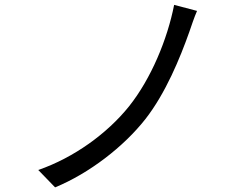

<svg xmlns="http://www.w3.org/2000/svg" viewBox="-20 -765 1040 801"><path d="M802 -719.5 706.5 -744.7C678.3 -601.3 610.6 -437.1 518.1 -321.1C427.3 -208.2 289.2 -107.7 139.6 -55.8L209.9 16.7C353.2 -42.4 496.3 -153.4 586.6 -268.2C671.1 -376.2 731.2 -523.1 769.7 -631.7C778.4 -656.7 790.1 -692.5 802 -719.5Z"/></svg>

Font: Source Han Sans JP VF
Style: Regular
Weight: 250
Designer: Ryoko NISHIZUKA 西塚涼子 (kana, bopomofo & ideographs); Paul D. Hunt (Latin, Greek & Cyrillic); Sandoll Communications 산돌커뮤니
Foundry: Adobe
Version: Version 2.004;hotconv 1.0.118;makeotfexe 2.5.65603